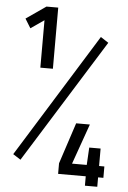

<svg xmlns="http://www.w3.org/2000/svg" viewBox="-59 -833 653 976"><g transform="rotate(5 267.0 -345.0)"><path d="M198 -790V-478H134V-720L66 -673L37 -720L138 -790ZM35 -28 427 -660 467 -634 74 -3ZM412 100V52H271V-2L340 -212H410L337 -6H412L417 -95H475V-6H502V52H475V100Z"/></g></svg>

Font: Titillium Web
Style: Regular
Weight: 400
Version: Version 1.002;PS 57.000;hotconv 1.0.70;makeotf.lib2.5.55311